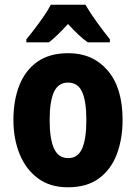

<svg xmlns="http://www.w3.org/2000/svg" viewBox="-20 -786 579 816"><path d="M501 -276Q501 -197 477 -132Q453 -67 401.5 -28.5Q350 10 268 10Q193 10 141.5 -28Q90 -66 63.5 -131Q37 -196 37 -276Q37 -360 62.5 -424Q88 -488 139.5 -524Q191 -560 271 -560Q374 -560 437.5 -486.5Q501 -413 501 -276ZM191 -275Q191 -196 209.5 -155Q228 -114 270 -114Q311 -114 329 -154.5Q347 -195 347 -276Q347 -356 329 -395.5Q311 -435 269 -435Q228 -435 209.5 -395.5Q191 -356 191 -275ZM343 -766Q362 -733 390.5 -693.5Q419 -654 447 -619V-606H353Q333 -620 312.5 -639.5Q292 -659 269 -684Q246 -659 225.5 -639Q205 -619 188 -606H92V-619Q108 -638 128.5 -665Q149 -692 167.5 -719Q186 -746 196 -766Z"/></svg>

Font: Noto Sans Devanagari Condensed ExtraBold
Style: Regular
Weight: 800
Width: 3
Designer: Jelle Bosma - Monotype Design Team
Foundry: Monotype Imaging Inc.
Version: Version 2.004; ttfautohint (v1.8.4.7-5d5b)